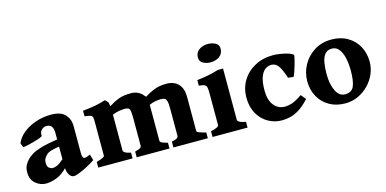

<svg xmlns="http://www.w3.org/2000/svg" viewBox="-64 -957 2623 1306"><g transform="rotate(-15 1247.5 -303.5)"><path d="M480.5 -58.1Q455.1 -40.5 423.8 -24.2Q392.6 -7.8 365.7 2.7Q338.9 13.2 326.2 13.2Q306.2 13.2 293 -10Q279.8 -33.2 279.8 -73.2V-304.2Q279.8 -331.1 269.5 -347.7Q259.3 -364.3 231 -364.7Q214.4 -364.7 198.2 -350.3Q182.1 -335.9 184.6 -308.6Q185.1 -304.2 165.8 -296.9Q146.5 -289.6 120.1 -282.2Q93.8 -274.9 71.5 -270.3Q49.3 -265.6 43.5 -267.1L31.7 -295.4Q46.9 -334.5 84.5 -365.2Q122.1 -396 173.6 -413.6Q225.1 -431.2 281.7 -431.2Q351.6 -431.2 381.6 -397.5Q411.6 -363.8 411.6 -317.4V-123Q411.6 -87.9 429.7 -87.9Q436 -87.9 443.1 -90.3Q450.2 -92.8 468.3 -100.1ZM284.2 -208Q240.7 -201.2 220.2 -194.6Q199.7 -188 189 -177.7Q177.2 -166 170.2 -154.1Q163.1 -142.1 163.1 -124Q163.1 -96.7 176.3 -86.9Q189.5 -77.1 201.2 -77.1Q212.4 -77.1 230.5 -84Q248.5 -90.8 284.2 -121.6L287.6 -61.5Q245.6 -16.1 203.6 -1.5Q161.6 13.2 131.3 13.2Q90.8 13.2 57.9 -14.4Q24.9 -42 24.9 -94.2Q24.9 -122.1 35.4 -142.6Q45.9 -163.1 62.5 -179.7Q77.1 -194.3 99.6 -208Q122.1 -221.7 165 -234.1Q208 -246.6 284.2 -258.3Z M1029.8 0V-40.5Q1063 -48.8 1069.8 -55.2Q1076.7 -61.5 1076.7 -67.9V-262.7Q1076.7 -299.8 1071.5 -315.7Q1066.4 -331.5 1056.4 -335.4Q1046.4 -339.4 1031.2 -339.4Q1017.6 -339.4 996.3 -336.4Q975.1 -333.5 949.2 -321.8V-67.9Q949.2 -61.5 958 -55.7Q966.8 -49.8 1002 -40.5V0H771V-40.5Q803.7 -48.8 810.5 -55.2Q817.4 -61.5 817.4 -67.9V-262.7Q817.4 -299.8 814 -315.7Q810.5 -331.5 801.8 -335.4Q793 -339.4 777.3 -339.4Q763.2 -339.4 741.7 -336.7Q720.2 -334 689.9 -321.8V-67.9Q689.9 -61.5 701.7 -54Q713.4 -46.4 742.2 -40.5V0H500.5V-40.5Q558.1 -55.7 558.1 -67.9V-302.7Q558.1 -327.1 555.9 -338.1Q553.7 -349.1 541.7 -353.5Q529.8 -357.9 500.5 -361.3V-400.4Q554.7 -405.8 590.3 -412.6Q626 -419.4 662.6 -431.2L683.1 -409.7L688 -382.3Q726.1 -406.2 752.7 -416.3Q779.3 -426.3 800.8 -428.7Q822.3 -431.2 843.8 -431.2Q872.6 -431.2 890.9 -422.4Q909.2 -413.6 920.2 -402.6Q931.2 -391.6 936.5 -384.8L939 -380.9Q977.5 -404.8 1004.9 -415.3Q1032.2 -425.8 1054 -428.5Q1075.7 -431.2 1097.7 -431.2Q1126.5 -431.2 1151.6 -419.4Q1176.8 -407.7 1192.6 -380.4Q1208.5 -353 1208.5 -305.7V-67.9Q1208.5 -61.5 1222.4 -55.7Q1236.3 -49.8 1272 -40.5V0Z M1513.7 -566.4Q1513.7 -532.7 1488.3 -513.2Q1462.9 -493.7 1423.8 -493.7Q1396.5 -493.7 1372.6 -506.3Q1348.6 -519 1348.6 -547.9Q1348.6 -581.5 1374.5 -600.6Q1400.4 -619.6 1437.5 -619.6Q1464.8 -619.6 1489.3 -607.4Q1513.7 -595.2 1513.7 -566.4ZM1305.2 0V-40.5Q1335.4 -46.4 1348.9 -54Q1362.3 -61.5 1362.3 -67.9V-284.2Q1362.3 -314.9 1359.9 -330.6Q1357.4 -346.2 1345.5 -352.5Q1333.5 -358.9 1305.2 -361.3V-400.4Q1350.1 -405.8 1386.2 -412.8Q1422.4 -419.9 1458 -431.2H1494.6V-67.9Q1494.6 -62.5 1507.1 -54.4Q1519.5 -46.4 1551.8 -40.5V0Z M1986.8 -85Q1947.8 -42.5 1913.8 -21.5Q1879.9 -0.5 1849.9 6.3Q1819.8 13.2 1791.5 13.2Q1739.7 13.2 1695.3 -12.2Q1650.9 -37.6 1623.8 -85.2Q1596.7 -132.8 1596.7 -199.2Q1596.7 -263.7 1627.9 -316.2Q1659.2 -368.7 1715.8 -399.9Q1772.5 -431.2 1847.7 -431.2Q1867.7 -431.2 1896.2 -426.5Q1924.8 -421.9 1950.2 -414.1Q1975.6 -406.2 1985.4 -395.5Q1986.3 -390.1 1981.7 -369.9Q1977.1 -349.6 1969.7 -324.5Q1962.4 -299.3 1955.1 -278.8Q1947.8 -258.3 1943.4 -252L1905.3 -256.3Q1885.7 -317.4 1866.7 -344Q1847.7 -370.6 1817.4 -370.6Q1794.4 -370.6 1773.9 -356Q1753.4 -341.3 1741 -306.9Q1728.5 -272.5 1728.5 -213.4Q1728.5 -145 1758.5 -108.4Q1788.6 -71.8 1834 -71.8Q1859.4 -71.8 1885.7 -80.3Q1912.1 -88.9 1958 -120.1Z M2470.2 -217.8Q2470.2 -172.9 2451.9 -131.3Q2433.6 -89.8 2401.6 -57.4Q2369.6 -24.9 2327.9 -5.9Q2286.1 13.2 2238.8 13.2Q2174.3 13.2 2126.5 -14.4Q2078.6 -42 2052 -90.1Q2025.4 -138.2 2025.4 -199.2Q2025.4 -258.8 2054.2 -311.8Q2083 -364.7 2135 -397.9Q2187 -431.2 2256.3 -431.2Q2321.3 -431.2 2369.1 -403.3Q2417 -375.5 2443.6 -327.4Q2470.2 -279.3 2470.2 -217.8ZM2330.6 -193.4Q2330.6 -240.7 2321.8 -281Q2313 -321.3 2293.9 -345.9Q2274.9 -370.6 2244.1 -370.6Q2211.9 -370.6 2194.8 -349.9Q2177.7 -329.1 2171.4 -293.2Q2165 -257.3 2165 -212.4Q2165 -141.6 2187.7 -94.2Q2210.4 -46.9 2251.5 -46.9Q2299.3 -46.9 2314.9 -83.7Q2330.6 -120.6 2330.6 -193.4Z"/></g></svg>

Font: Dai Banna SIL
Style: Bold
Weight: 700
Designer: Victor Gaultney
Foundry: SIL International
Version: Version 4.000